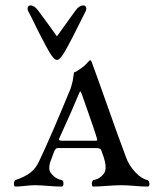

<svg xmlns="http://www.w3.org/2000/svg" viewBox="-20 -685 595 708"><path d="M120 -647Q161 -592 190 -551L259 -647Q272 -665 288 -665Q294 -665 297 -659Q300 -653 296 -644Q243 -536 218 -493Q201 -464 190 -464Q179 -464 162 -493Q152 -510 132.5 -547.5Q113 -585 99 -615L84 -644Q80 -653 83 -659Q86 -665 92 -665Q107 -665 120 -647ZM270 -337Q249 -285 199 -176Q196 -170 199 -168Q202 -166 212 -166H329Q337 -166 338 -167Q339 -168 337 -176Q331 -198 282 -337Q279 -345 277.5 -347Q276 -349 274.5 -347Q273 -345 270 -337ZM37 3Q31 3 31.5 -8Q32 -19 37 -21Q73 -33 94 -50Q112 -64 125 -92Q170 -187 241 -360Q245 -373 248 -386Q249 -391 250 -399Q251 -407 252 -412L253 -418Q259 -419 276 -431Q293 -443 298 -449Q310 -463 312 -463Q316 -463 319 -454Q339 -400 378.5 -288Q418 -176 444 -107Q455 -75 479 -50Q501 -26 524 -21Q530 -19 531 -8Q532 3 524 3Q505 3 476 0.5Q447 -2 428 -2Q407 -2 373.5 0.5Q340 3 324 3Q320 3 319 -3Q318 -9 320 -15Q322 -21 325 -21Q351 -26 365 -48Q373 -62 367 -89Q365 -100 353 -132Q351 -139 334 -139H192Q185 -139 180 -127Q165 -87 164 -84Q159 -61 165 -51Q180 -27 207 -21Q214 -20 214 -8.5Q214 3 207 3Q187 3 157 0.5Q127 -2 108 -2Q94 -2 72 0.5Q50 3 37 3Z"/></svg>

Font: EB Garamond
Style: SC
Weight: 400
Version: Version 000.010